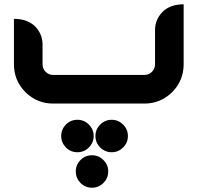

<svg xmlns="http://www.w3.org/2000/svg" viewBox="-20 -486 938 901"><path d="M427.8 152.3Q427.8 121 450.3 98.6Q472.8 76.1 504 76.1Q535.2 76.1 557.7 98.6Q580.2 121 580.2 152.3Q580.2 183.5 557.7 206Q535.2 228.4 504 228.4Q472.8 228.4 450.3 206Q427.8 183.5 427.8 152.3ZM267.2 152.3Q267.2 121 289.2 98.6Q311.7 76.1 343.4 76.1Q374.6 76.1 397.1 98.6Q419.6 121 419.6 152.3Q419.6 183.5 397.1 206Q374.6 228.4 343.4 228.4Q311.7 228.4 289.2 206Q267.2 183 267.2 152.3ZM335.6 318.7Q335.6 287.5 357.6 265.1Q380 242.6 411.7 242.6Q443 242.6 465.4 265.1Q487.9 287.5 487.9 318.7Q487.9 350 465.4 372.4Q443 394.9 411.7 394.9Q380 394.9 357.6 372.4Q335.6 349.5 335.6 318.7ZM657.7 -134.3Q678.2 -134.3 692.9 -148.9Q707.5 -163.6 707.5 -184.1V-344.7Q707.5 -394 742.7 -430.2Q778.3 -465.8 841.8 -465.8V-184.1Q841.8 -108.4 788.1 -53.7Q733.4 0 657.7 0H229.5Q153.8 0 99.1 -53.7Q45.4 -108.4 45.4 -184.1V-397.5Q108.4 -397.5 144.5 -362.3Q179.7 -326.2 179.7 -276.4V-184.1Q179.7 -163.6 194.3 -148.9Q209 -134.3 229.5 -134.3Z"/></svg>

Font: DimaKhabar
Style: Bold
Weight: 700
Width: 6
Designer: R.Balvardi
Foundry: Dima Software Group
Version: Version 1.00;November 30, 2018;FontCreator 11.5.0.2427 64-bi